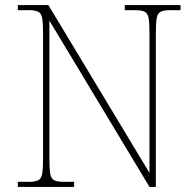

<svg xmlns="http://www.w3.org/2000/svg" viewBox="-20 -734 771 754"><path d="M50 0V-20H93Q118 -20 130 -26Q142 -32 145.5 -51Q149 -70 149 -108V-606Q149 -645 145.5 -663.5Q142 -682 130 -688Q118 -694 93 -694H50V-714H170L567 -55V-606Q567 -645 563.5 -663.5Q560 -682 548 -688Q536 -694 511 -694H470V-714H689V-694H648Q623 -694 611 -688Q599 -682 595.5 -663.5Q592 -645 592 -606V0H567L174 -653V-108Q174 -70 177.5 -51Q181 -32 193 -26Q205 -20 230 -20H271V0Z"/></svg>

Font: Noto Serif Gujarati Thin
Style: Regular
Weight: 250
Version: Version 2.102